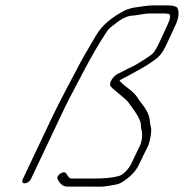

<svg xmlns="http://www.w3.org/2000/svg" viewBox="-20 -694 682 712"><path d="M94.2 -29 205.5 -264C236.3 -330 240.9 -335 289.3 -428C319.7 -486 348.2 -535 376.8 -578C382.3 -586 392.1 -595 406.3 -605C430.6 -625 451.8 -635 470.1 -636C491.4 -637 511.6 -644 537.6 -644H586.6C590.6 -644 595.6 -644 602.3 -643C615.3 -643 613.2 -627 598.1 -595L570.2 -535C561.5 -517 554.4 -504 546.8 -496C539 -487 480.6 -451 469 -446C451.8 -439 434.3 -428 418.1 -421C400.6 -413 380.7 -385 390.9 -373C401.8 -360 446.7 -328 456.3 -314C468.6 -296 501.3 -257 502.4 -232C502.5 -223 503.3 -216 505.4 -210C508.6 -198 508.1 -168 495.5 -147L465.9 -85C457.5 -68 436.2 -45 420 -41C393.8 -34 362.1 -32 333.1 -32H246.1C239.1 -32 234.4 -36 230.6 -43L225.1 -51C217.2 -64 185.6 -43 194.2 -29L198.6 -21C206.5 -8 217.6 -2 231.6 -2H321.6C343.6 -2 357 0 383.6 -5C418.5 -11 423.2 -10 449.5 -30C470.5 -46 485.9 -63 495.9 -85L516.2 -127C519.4 -134 523.3 -140 526.5 -147C536.8 -167 543.1 -209 539.9 -221C537.7 -230 536.3 -238 535.8 -243C535.2 -263 525.4 -286 503 -313C499.2 -317 494.8 -325 487.9 -335C481.1 -345 469.6 -356 453.4 -368C437.1 -380 427.3 -390 422.9 -395C423.5 -397 438.7 -404 446 -408C470.4 -422 507.1 -440 533.8 -458C569.4 -482 578.3 -488 600.2 -535L628.1 -595C642.3 -624 645.6 -647 638.6 -663C635.8 -670 623.1 -674 601.1 -674H552.1C538.1 -674 524.8 -673 512.2 -671C480.3 -665 476.5 -669 444.4 -656C393.2 -630 357.4 -599 335.7 -562C324.4 -542 290.7 -486 278.1 -462C248.4 -406 204.8 -325 175.5 -264L64.2 -29C60.6 -21 63.4 -14 71.4 -14C79.4 -14 90.6 -21 94.2 -29Z"/></svg>

Font: MewTooHand
Style: UltIta
Weight: 400
Designer: Mew Too, Robert Jablonski
Version: Version 0.77